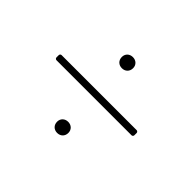

<svg xmlns="http://www.w3.org/2000/svg" viewBox="-97 -719 795 795"><g transform="rotate(45 300.0 -322.0)"><path d="M295 -479C314 -479 328 -492 328 -512C328 -531 314 -544 295 -544C276 -544 262 -531 262 -512C262 -492 276 -479 295 -479ZM520 -311C524 -311 528 -315 528 -319V-333C528 -337 524 -341 520 -341H80C76 -341 72 -337 72 -333V-319C72 -315 76 -311 80 -311ZM295 -100C314 -100 328 -113 328 -133C328 -152 314 -165 295 -165C276 -165 262 -152 262 -133C262 -113 276 -100 295 -100Z"/></g></svg>

Font: LINE Seed Sans TH Thin
Style: Regular
Weight: 250
Designer: Dalton Maag Ltd | Thai characters by Cadson Demak Co.,Ltd.
Foundry: Dalton Maag Ltd
Version: Version 1.003